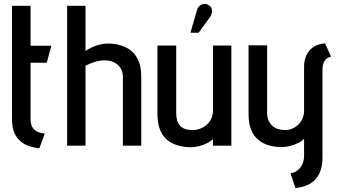

<svg xmlns="http://www.w3.org/2000/svg" viewBox="-20 -729 1707 961"><path d="M133 -132V-415H214L237 -500H133V-700H40V-132Q40 -66 74 -30Q108 6 177 13L204 -60Q182 -63 166 -70.5Q150 -78 141.5 -93.5Q133 -109 133 -132Z M408 -474V-700H316V0H408V-400Q426 -409 442 -415Q458 -421 473.5 -424Q489 -427 504 -427Q523 -427 539.5 -421.5Q556 -416 568.5 -405.5Q581 -395 588 -379.5Q595 -364 595 -344V0H687V-346Q687 -383 678.5 -410Q670 -437 654.5 -456.5Q639 -476 618 -487.5Q597 -499 572.5 -505Q548 -511 521 -511Q499 -511 478 -505.5Q457 -500 439 -491.5Q421 -483 408 -474Z M1030 -642Q1038 -653 1040.5 -664.5Q1043 -676 1039 -687Q1035 -698 1023 -704Q1012 -711 999.5 -709Q987 -707 978 -699Q969 -691 966 -678L933 -565H974ZM1046 -33V0H1138V-501H1046V-175Q1046 -154 1038 -136.5Q1030 -119 1016 -106Q1002 -93 983 -85.5Q964 -78 943 -78Q917 -78 899 -86.5Q881 -95 871.5 -114Q862 -133 862 -164V-501H768V-158Q768 -120 776.5 -92.5Q785 -65 800.5 -45.5Q816 -26 837.5 -14.5Q859 -3 883.5 2.5Q908 8 934 8Q956 8 978.5 2Q1001 -4 1019 -13.5Q1037 -23 1046 -33Z M1637 -446 1607 -512Q1570 -509 1546.5 -492Q1523 -475 1512.5 -450Q1502 -425 1502 -398V-176Q1502 -156 1495 -138Q1488 -120 1475 -107Q1462 -94 1444.5 -86Q1427 -78 1407 -78Q1389 -78 1372.5 -83Q1356 -88 1344 -98.5Q1332 -109 1324.5 -125Q1317 -141 1317 -162V-502H1224V-159Q1224 -112 1236.5 -80.5Q1249 -49 1272.5 -29.5Q1296 -10 1325.5 -1.5Q1355 7 1389 7Q1412 7 1434 1Q1456 -5 1474.5 -14.5Q1493 -24 1502 -35V52Q1502 68 1497.5 82.5Q1493 97 1484 109Q1475 121 1462.5 128.5Q1450 136 1434 139L1459 212Q1503 208 1533.5 189.5Q1564 171 1579 138.5Q1594 106 1594 60V-378Q1594 -406 1604 -423Q1614 -440 1637 -446Z"/></svg>

Font: Advent Pro SemiBold
Style: Regular
Weight: 600
Designer: VivaRado, Andreas Kalpakidis
Foundry: VivaRado, Andreas Kalpakidis
Version: Version 3.000